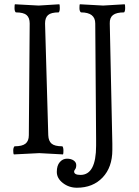

<svg xmlns="http://www.w3.org/2000/svg" viewBox="-20 -723 649 899"><path d="M161 -697 258 -703Q260 -701 260 -685.5Q260 -670 255 -665Q219 -665 205 -652.5Q191 -640 191 -613L206 -90Q207 -63 221.5 -50.5Q236 -38 272 -38Q277 -33 277 -17.5Q277 -2 275 0L164 -6L45 0Q42 -3 42 -17.5Q42 -32 48 -38Q84 -38 99.5 -50.5Q115 -63 115 -90L119 -613Q119 -640 104.5 -652.5Q90 -665 54 -665Q48 -670 48 -685.5Q48 -701 50 -703Q50 -703 161 -697ZM463 -697 564 -703Q566 -701 566 -685.5Q566 -670 561 -665Q525 -665 509 -652.5Q493 -640 494 -613L506 -50V-21Q506 60 460.5 108Q415 156 340 156Q303 156 274.5 134Q246 112 246 82Q246 52 260 36Q274 20 293.5 20Q313 20 325 28.5Q337 37 337 50Q337 63 332 69.5Q327 76 327 80Q327 96 357 96Q430 96 430 -41V-70L426 -613Q426 -665 359 -665Q352 -670 352 -685.5Q352 -701 354 -703Z"/></svg>

Font: Esteban
Style: Regular
Weight: 400
Designer: Angelica Diaz Rivera
Foundry: Angelica Diaz Rivera
Version: Version 1.002